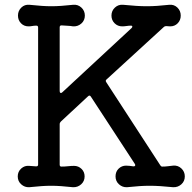

<svg xmlns="http://www.w3.org/2000/svg" viewBox="-20 -757 801 801"><path d="M702 -66Q722 -68 736.5 -54.5Q751 -41 751 -21Q751 -1 736.5 12Q722 25 702 24Q672 21 649 19.5Q626 18 604 18Q583 18 561 19.5Q539 21 510 24Q491 25 476.5 12Q462 -1 462 -21Q462 -41 475 -53.5Q488 -66 506 -66Q514 -66 521.5 -65Q529 -64 536 -63H538Q543 -63 544 -66.5Q545 -70 542 -74L359 -354Q354 -362 347 -355L234 -250Q229 -245 229 -239V-70Q229 -62 236 -62Q250 -62 263.5 -63.5Q277 -65 289 -65Q307 -65 320 -52.5Q333 -40 333 -21Q333 -1 318.5 12Q304 25 284 24Q256 21 234.5 19.5Q213 18 193 18Q174 18 152.5 19.5Q131 21 102 24Q83 25 68.5 12Q54 -1 54 -21Q54 -41 68.5 -54Q83 -67 102 -65L130 -63H132Q139 -63 139 -71V-642Q139 -650 132 -650Q122 -650 114.5 -648.5Q107 -647 99 -647Q80 -647 67.5 -660Q55 -673 55 -692Q55 -712 69 -725.5Q83 -739 103 -737Q132 -734 153.5 -732.5Q175 -731 194 -731Q214 -731 235.5 -732.5Q257 -734 285 -737Q305 -739 319.5 -725.5Q334 -712 334 -692Q334 -672 319.5 -659Q305 -646 285 -647Q274 -649 262 -649.5Q250 -650 238 -651H236Q229 -651 229 -643V-377Q229 -371 232.5 -369.5Q236 -368 240 -372L529 -640Q532 -643 532 -646Q532 -650 526 -650Q518 -650 508 -648.5Q498 -647 490 -647Q471 -647 458 -660Q445 -673 445 -692Q445 -712 459.5 -725.5Q474 -739 494 -737Q525 -734 548 -732.5Q571 -731 593 -731Q614 -731 636 -732.5Q658 -734 686 -737Q706 -739 720 -725.5Q734 -712 734 -692Q734 -673 721.5 -660Q709 -647 690 -647Q686 -647 682 -647.5Q678 -648 675 -648H672Q667 -648 663 -644L425 -426Q418 -421 424 -413L649 -67Q652 -62 657 -62Q669 -62 680.5 -63.5Q692 -65 702 -66Z"/></svg>

Font: Kiwi Maru Medium
Style: Regular
Weight: 500
Designer: Hiroki-Chan
Version: Version 1.100